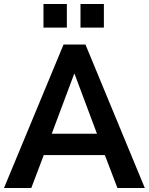

<svg xmlns="http://www.w3.org/2000/svg" viewBox="-22 -942 746 962"><path d="M134.8 0 197.3 -165H503.4L566.4 0H703.6L406.2 -718.8H296.4L-2 0ZM351.6 -571.8 463.9 -272H237.3L349.6 -571.8ZM498.5 -803.7V-921.9H381.3V-803.7ZM313 -803.7V-921.9H195.8V-803.7Z"/></svg>

Font: Winston SemiBold
Style: Regular
Weight: 600
Designer: Vernon Adams, Kim Jin-seong, David Berlow, Cristiano Sobral
Foundry: The Winston Project Authors
Version: Version 3.004